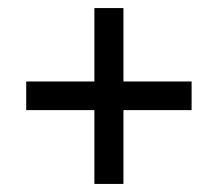

<svg xmlns="http://www.w3.org/2000/svg" viewBox="-20 -560 540 476"><path d="M214 -287V-104H286V-287H455V-358H286V-540H214V-358H45V-287Z"/></svg>

Font: Noto Sans Gurmukhi SemiCondensed
Style: Regular
Weight: 400
Width: 4
Designer: Jelle Bosma - Monotype Design Team
Foundry: Monotype Imaging Inc.
Version: Version 2.004